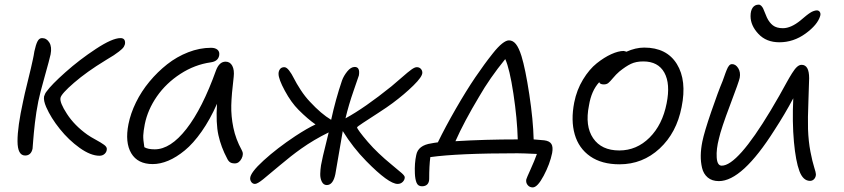

<svg xmlns="http://www.w3.org/2000/svg" viewBox="-20 -713 3656 832"><path d="M411.1 -38.1Q373 -38.1 325.4 -72Q277.8 -106 239.3 -154.1Q200.7 -202.1 180.2 -249Q168 -276.9 170.9 -294.9Q174.8 -308.1 182.1 -316.9Q202.6 -345.7 263.4 -399.9Q324.2 -454.1 395.5 -501Q466.8 -547.9 502 -547.9Q522 -547.9 522 -527.8Q522 -519 516.6 -510.3Q511.2 -501.5 495.6 -489.7Q480 -478 473.1 -473.6Q466.3 -469.2 442.9 -455.1Q437.5 -451.7 435.1 -450.2Q356.4 -402.3 301 -354.5Q245.6 -306.6 242.2 -289.1Q237.8 -269 270.3 -219.2Q302.7 -169.4 357.9 -129.9Q371.6 -120.1 395.5 -107.2Q419.4 -94.2 431.2 -85.4Q442.9 -76.7 442.9 -67.9Q442.9 -55.2 433.8 -46.6Q424.8 -38.1 411.1 -38.1ZM88.9 -39.1Q56.2 -39.1 55.9 -101.1Q55.7 -163.1 80.1 -273.9Q85 -299.3 100.6 -362.1Q116.2 -424.8 123 -458Q124 -462.4 126 -472.9Q127.9 -483.4 128.9 -490.2Q135.3 -520 142.6 -533.9Q149.9 -547.9 162.1 -547.9Q182.1 -547.9 193.8 -528.8Q205.6 -509.8 199.2 -477.1Q194.8 -456.5 173.6 -381.1Q152.3 -305.7 146 -273.9Q136.7 -227.1 131.3 -180.4Q126 -133.8 123.8 -103.3Q121.6 -72.8 121.1 -68.8Q114.7 -39.1 88.9 -39.1Z M641.6 -2Q576.7 -2 548.8 -48.8Q521 -95.7 536.6 -174.8Q545.9 -221.7 569.3 -269.5Q592.8 -317.4 627.7 -359.4Q662.6 -401.4 704.3 -434.3Q746.1 -467.3 795.7 -486.6Q845.2 -505.9 894.5 -505.9Q913.1 -505.9 922.9 -497.1Q932.6 -488.3 929.7 -472.2Q924.8 -447.3 893.6 -442.9Q823.7 -433.1 761.7 -392.8Q699.7 -352.5 659.9 -295.2Q620.1 -237.8 607.4 -174.8Q601.6 -144.5 600.8 -126.2Q600.1 -107.9 605.5 -75.2Q620.6 -65.9 650.4 -65.9Q718.8 -65.9 787.8 -154.3Q856.9 -242.7 916.5 -409.2Q930.7 -445.8 957.5 -445.8Q977.1 -445.8 986.6 -427.7Q996.1 -409.7 992.7 -379.9Q983.4 -303.2 982.2 -256.6Q981 -210 991.2 -159.9Q1001.5 -109.9 1027.3 -63Q1037.6 -45.9 1026.6 -25.4Q1015.6 -4.9 997.6 -4.9Q984.4 -4.9 977.1 -9.8Q969.7 -14.6 964.4 -25.9Q938 -75.2 926.5 -127.2Q915 -179.2 920.4 -263.2Q890.1 -194.8 853.8 -143.1Q817.4 -91.3 780.8 -61.3Q744.1 -31.2 709.2 -16.6Q674.3 -2 641.6 -2Z M1085 84Q1075.7 84 1069.8 76.7Q1064 69.3 1064 60.1Q1064 35.6 1122.3 -17.6Q1180.7 -70.8 1259.3 -123Q1311.5 -157.2 1347.2 -173.8Q1314 -196.8 1273.9 -236.8Q1241.7 -269 1214.4 -319.6Q1187 -370.1 1187 -393.1Q1187 -405.3 1193.4 -413.6Q1199.7 -421.9 1211.9 -421.9Q1221.7 -421.9 1232.7 -407.7Q1243.7 -393.6 1253.7 -373.3Q1263.7 -353 1282.7 -323.7Q1301.8 -294.4 1323.2 -272Q1372.1 -219.2 1415 -193.8Q1434.1 -281.7 1461.9 -363.8Q1469.2 -384.3 1484.9 -403.6Q1500.5 -422.9 1517.1 -422.9Q1541 -422.9 1535.2 -386.2Q1534.2 -382.8 1512.5 -320.3Q1490.7 -257.8 1477.1 -200.2Q1560.5 -245.6 1676.3 -338.9Q1691.4 -351.1 1720.2 -376.5Q1749 -401.9 1763.2 -411.9Q1777.3 -421.9 1786.1 -421.9Q1796.9 -421.9 1803.5 -414.8Q1810.1 -407.7 1810.1 -397.9Q1810.1 -380.4 1771.2 -342.3Q1732.4 -304.2 1681.2 -266.1Q1659.2 -249.5 1619.1 -223.6Q1579.1 -197.8 1553.2 -180.7Q1527.3 -163.6 1527.3 -161.1Q1527.3 -157.2 1539.3 -140.9Q1551.3 -124.5 1573.7 -98.4Q1596.2 -72.3 1621.1 -48.8Q1646 -24.9 1676.5 0Q1707 24.9 1720.5 36.9Q1733.9 48.8 1733.9 55.2Q1733.9 66.4 1725.1 75.2Q1716.3 84 1703.1 84Q1664.1 84 1566.9 -15.1Q1509.8 -73.2 1465.3 -145Q1455.6 -86.4 1433.1 42Q1423.3 88.9 1396 88.9Q1381.8 88.9 1374.5 74.2Q1367.2 59.6 1367.7 40.5Q1368.2 21.5 1371.1 2.9Q1374.5 -16.1 1379.6 -37.8Q1384.8 -59.6 1392.3 -89.8Q1399.9 -120.1 1404.3 -139.2Q1340.3 -107.9 1285.2 -68.8Q1241.2 -37.6 1193.1 3.2Q1145 43.9 1120.1 64Q1095.2 84 1085 84Z M2288.6 99.1Q2274.4 99.1 2266.1 88.4Q2257.8 77.6 2260.7 64Q2262.2 58.1 2279.3 20.5Q2296.4 -17.1 2306.6 -45.9Q2243.7 -48.8 2222.7 -48.8Q1962.9 -48.8 1844.7 -32.2Q1839.8 5.9 1839.8 62Q1839.8 77.1 1831.8 85.7Q1823.7 94.2 1808.6 94.2Q1791.5 94.2 1785.2 79.1Q1778.8 64 1777.8 38.1Q1775.9 -5.9 1783.7 -41Q1791.5 -83.5 1849.6 -91.8Q1852.1 -92.3 1861.6 -94Q1871.1 -95.7 1877.4 -96.2Q1909.7 -162.6 1955.1 -241.5Q2000.5 -320.3 2039.6 -377.9Q2064 -413.1 2078.6 -433.3Q2093.3 -453.6 2115.7 -481.9Q2138.2 -510.3 2155.8 -524.2Q2173.3 -538.1 2185.5 -538.1Q2202.6 -538.1 2215.6 -522Q2228.5 -505.9 2239.7 -470.2Q2256.8 -414.6 2273.7 -303.5Q2290.5 -192.4 2292.5 -108.9Q2321.8 -106.9 2338.4 -105Q2361.3 -102.1 2369.4 -89.1Q2377.4 -76.2 2372.6 -49.8Q2362.8 -2 2335.9 48.6Q2309.1 99.1 2288.6 99.1ZM2056.6 -294.9Q1990.2 -184.1 1953.6 -101.1Q2080.1 -108.9 2223.6 -108.9Q2221.2 -198.7 2204.8 -306.9Q2188.5 -415 2169.4 -457Q2101.6 -373.5 2056.6 -294.9Z M2664.6 -1Q2587.4 -1 2537.6 -35.6Q2487.8 -70.3 2470.5 -130.6Q2453.1 -190.9 2468.3 -269Q2479 -323.2 2506.3 -368.2Q2533.7 -413.1 2565.9 -438.7Q2598.1 -464.4 2628.9 -478.3Q2659.7 -492.2 2682.6 -492.2Q2691.9 -490.2 2694.3 -488.8Q2734.4 -506.8 2771.5 -506.8Q2869.1 -506.8 2913.1 -435.5Q2957 -364.3 2933.6 -249Q2912.1 -137.7 2838.4 -69.3Q2764.6 -1 2664.6 -1ZM2532.2 -255.9Q2514.2 -167 2550.3 -114Q2586.4 -61 2663.6 -61Q2738.8 -61 2794.7 -116.7Q2850.6 -172.4 2868.7 -265.1Q2885.7 -349.6 2858.9 -398.2Q2832 -446.8 2767.6 -446.8Q2736.3 -446.8 2714.1 -436.3Q2691.9 -425.8 2663.6 -402.8Q2649.4 -390.6 2636.5 -375Q2623.5 -359.4 2616 -353.3Q2608.4 -347.2 2596.7 -347.2Q2579.6 -347.2 2576.7 -356.9Q2542.5 -319.8 2532.2 -255.9Z M3357.4 -529.8Q3300.3 -529.8 3266.4 -566.2Q3232.4 -602.5 3232.4 -643.1Q3232.4 -667 3241.7 -679.9Q3251 -692.9 3267.6 -692.9Q3273.9 -692.9 3279.1 -687.5Q3284.2 -682.1 3287.1 -676Q3290 -669.9 3294.9 -657.2Q3299.8 -644.5 3303.2 -637.2Q3313.5 -615.2 3329.3 -603Q3345.2 -590.8 3372.6 -590.8Q3407.2 -590.8 3448.2 -624Q3451.2 -626.5 3457.5 -631.8Q3463.9 -637.2 3466.6 -639.4Q3469.2 -641.6 3474.6 -646Q3480 -650.4 3482.9 -652.3Q3485.8 -654.3 3490.5 -657.5Q3495.1 -660.6 3498.3 -662.1Q3501.5 -663.6 3505.4 -665Q3509.3 -666.5 3512.7 -667.2Q3516.1 -668 3519.5 -668Q3528.3 -668 3532.7 -660.9Q3537.1 -653.8 3534.2 -644Q3522.9 -605.5 3470.7 -567.6Q3418.5 -529.8 3357.4 -529.8ZM3095.2 71.8Q3065.4 71.8 3046.9 56.2Q3028.3 40.5 3022.2 14.4Q3016.1 -11.7 3016.6 -39.8Q3017.1 -67.9 3023.4 -99.1Q3031.7 -140.6 3062 -228.8Q3092.3 -316.9 3111.3 -361.8Q3114.3 -369.1 3117.9 -380.1Q3121.6 -391.1 3123.8 -396.7Q3126 -402.3 3128.9 -409.7Q3131.8 -417 3134 -420.9Q3136.2 -424.8 3139.2 -428.5Q3142.1 -432.1 3145.3 -433.6Q3148.4 -435.1 3152.3 -435.1Q3168 -435.1 3179 -417.5Q3189.9 -399.9 3185.5 -376Q3182.6 -360.4 3143.8 -258.1Q3105 -155.8 3095.2 -111.8Q3083.5 -66.9 3085.7 -31Q3087.9 4.9 3107.4 4.9Q3175.8 4.9 3319.3 -233.9Q3337.4 -263.7 3357.2 -298.8Q3377 -334 3388.4 -355Q3399.9 -376 3412.1 -395.5Q3424.3 -415 3434.1 -423.6Q3443.8 -432.1 3453.6 -432.1Q3486.3 -432.1 3486.3 -374Q3486.3 -357.9 3483.2 -277.3Q3480 -196.8 3481.4 -153.8Q3483.4 -99.6 3491.9 -55.7Q3500.5 -11.7 3508.1 11.7Q3515.6 35.2 3515.6 42Q3515.6 54.2 3508.3 62.5Q3501 70.8 3490.2 70.8Q3460 70.8 3444.1 28.3Q3428.2 -14.2 3420.4 -98.1Q3412.6 -184.1 3417.5 -287.1Q3381.3 -218.8 3336.4 -149.9Q3196.3 71.8 3095.2 71.8Z"/></svg>

Font: Shantell Sans Bouncy
Style: Italic
Weight: 300
Italic angle: -11.31°
Designer: Stephen Nixon, Anya Danilova, Shantell Martin
Foundry: Arrow Type
Version: Version 1.006;[9816181b4]